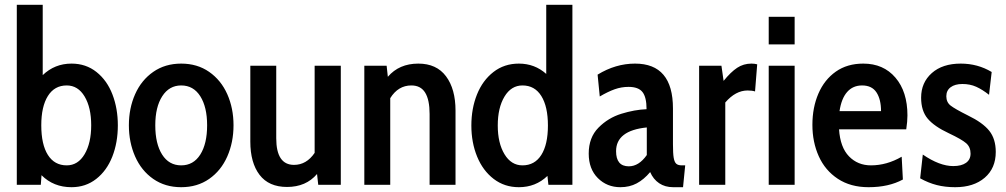

<svg xmlns="http://www.w3.org/2000/svg" viewBox="-20 -770 4190 800"><path d="M471 -248Q471 -176 448 -117.5Q425 -59 381 -24.5Q337 10 278 10Q203 10 153 -40L150 0H50V-750H158V-457Q208 -505 278 -505Q338 -505 382 -470Q426 -435 448.5 -376.5Q471 -318 471 -248ZM360 -248Q360 -322 332.5 -368Q305 -414 258 -414Q207 -414 179.5 -370Q152 -326 152 -248Q152 -168 179.5 -124.5Q207 -81 258 -81Q305 -81 332.5 -127.5Q360 -174 360 -248Z M517 -248Q517 -319 543 -377.5Q569 -436 618.5 -470.5Q668 -505 735 -505Q802 -505 851.5 -470.5Q901 -436 927 -377.5Q953 -319 953 -248Q953 -177 927 -118Q901 -59 851.5 -24.5Q802 10 735 10Q668 10 618.5 -24.5Q569 -59 543 -118Q517 -177 517 -248ZM843 -248Q843 -324 814.5 -369Q786 -414 735 -414Q685 -414 656 -369Q627 -324 627 -248Q627 -171 655.5 -126Q684 -81 735 -81Q786 -81 814.5 -126Q843 -171 843 -248Z M1400 -496V0H1306L1301 -45Q1255 9 1176 9Q1100 9 1061.5 -41.5Q1023 -92 1023 -180V-496H1131V-194Q1131 -83 1205 -83Q1257 -83 1291 -133V-496Z M1878 -309V0H1770V-295Q1770 -354 1751.5 -384Q1733 -414 1694 -414Q1639 -414 1606 -361V0H1498V-496H1591L1596 -450Q1643 -505 1723 -505Q1799 -505 1838.5 -452Q1878 -399 1878 -309Z M2365 -750V0H2265L2261 -37Q2212 10 2142 10Q2082 10 2037 -24.5Q1992 -59 1968 -117.5Q1944 -176 1944 -247Q1944 -318 1967.5 -376.5Q1991 -435 2036 -470Q2081 -505 2142 -505Q2208 -505 2256 -462V-750ZM2263 -247Q2263 -326 2235.5 -370Q2208 -414 2157 -414Q2110 -414 2082 -367.5Q2054 -321 2054 -247Q2054 -174 2082 -127.5Q2110 -81 2157 -81Q2208 -81 2235.5 -124.5Q2263 -168 2263 -247Z M2433 -130Q2433 -197 2473.5 -238Q2514 -279 2569 -296Q2624 -313 2674 -315Q2674 -365 2657 -386.5Q2640 -408 2599 -408Q2569 -408 2541 -398Q2513 -388 2479 -368L2470 -459Q2545 -505 2626 -505Q2784 -505 2784 -318V-169Q2784 -131 2787 -113Q2790 -95 2797.5 -88Q2805 -81 2821 -81H2835L2826 10H2785Q2751 10 2726.5 -6.5Q2702 -23 2689 -53Q2663 -22 2633 -6Q2603 10 2565 10Q2509 10 2471 -28Q2433 -66 2433 -130ZM2675 -124V-239Q2547 -226 2547 -140Q2547 -77 2600 -77Q2642 -77 2675 -124Z M2893 -496H2986L2995 -433Q3025 -470 3051.5 -487.5Q3078 -505 3111 -505Q3124 -505 3135 -502L3126 -389Q3114 -393 3095 -393Q3045 -393 3002 -343V0H2893Z M3183 -700H3291V-585H3183ZM3183 -496H3291V0H3183Z M3756 -231H3476Q3481 -156 3517.5 -118.5Q3554 -81 3609 -81Q3675 -81 3737 -117L3742 -22Q3683 10 3599 10Q3524 10 3471 -25Q3418 -60 3391.5 -119Q3365 -178 3365 -250Q3365 -322 3390 -380Q3415 -438 3462.5 -471.5Q3510 -505 3577 -505Q3661 -505 3711 -446.5Q3761 -388 3761 -289Q3761 -264 3756 -231ZM3651 -307Q3651 -356 3632 -385Q3613 -414 3572 -414Q3534 -414 3510 -387Q3486 -360 3478 -307Z M3814 -27 3825 -126Q3895 -78 3952 -78Q3986 -78 4005 -91.5Q4024 -105 4024 -130Q4024 -157 4006 -173Q3988 -189 3933 -215Q3873 -243 3845.5 -275.5Q3818 -308 3818 -363Q3818 -426 3862.5 -465.5Q3907 -505 3983 -505Q4054 -505 4112 -470L4101 -375Q4073 -397 4047.5 -408.5Q4022 -420 3990 -420Q3959 -420 3941 -406.5Q3923 -393 3923 -369Q3923 -344 3941 -330Q3959 -316 4013 -289Q4075 -259 4102 -225Q4129 -191 4129 -137Q4129 -69 4083 -29.5Q4037 10 3960 10Q3918 10 3883 1Q3848 -8 3814 -27Z"/></svg>

Font: Cabin Condensed SemiBold
Style: Regular
Weight: 600
Width: 3
Designer: Pablo Impallari
Foundry: Pablo Impallari. http://www.impallari.com Igino Marini. http://www.ikern.com
Version: Version 2.001